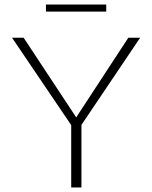

<svg xmlns="http://www.w3.org/2000/svg" viewBox="-20 -824 669 844"><path d="M447 -804V-773H182V-804ZM596 -658 338 -275V0H293V-274L33 -658H84L315 -308L544 -658Z"/></svg>

Font: EauTest Light
Style: Regular
Weight: 300
Designer: Christian Thalmann (Catharsis Fonts)
Version: Version 0.001;PS 000.001;hotconv 1.0.88;makeotf.lib2.5.64775